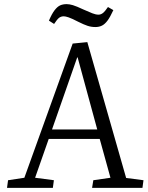

<svg xmlns="http://www.w3.org/2000/svg" viewBox="-20 -910 718 930"><path d="M403 -706 591 -48 675 -37 670 0H426L432 -37L515 -49L463 -237H216L150 -49L241 -37L236 0H14L19 -37L98 -49L332 -699ZM232 -283H451L356 -632H354ZM442 -779Q422 -779 404 -785Q386 -791 360 -804Q327 -821 312 -826Q297 -831 289 -831Q276 -831 266.5 -824Q257 -817 242 -794L217 -810Q231 -843 244.5 -860.5Q258 -878 271.5 -884Q285 -890 303 -890Q316 -890 333 -885Q350 -880 384 -864Q411 -852 427.5 -845.5Q444 -839 457 -839Q468 -839 478 -846.5Q488 -854 503 -876L529 -861Q514 -828 501 -810.5Q488 -793 474 -786Q460 -779 442 -779Z"/></svg>

Font: Literata 18pt Light
Style: Italic
Weight: 300
Italic angle: -2°
Designer: Latin by Veronika Burian and Jose Scaglione. Greek by Irene Vlachou. Cyrillic by Vera Evstafieva
Foundry: TypeTogether
Version: Version 3.103;gftools[0.9.29]